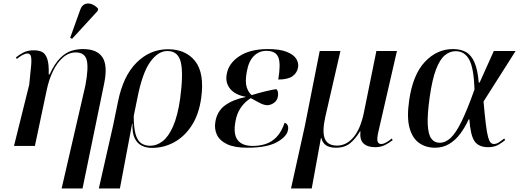

<svg xmlns="http://www.w3.org/2000/svg" viewBox="-20 -824 2931 1084"><path d="M328 240 462 -341Q481 -442 469.5 -485Q458 -528 408 -528Q368 -528 335 -499Q302 -470 279 -422Q256 -374 244 -317L177 0H59L145 -346Q153 -418 156 -456Q159 -494 154 -508Q149 -522 135 -522Q123 -522 106.5 -513Q90 -504 75 -491L70 -500Q87 -514 111 -527Q135 -540 172 -540Q198 -540 217 -531Q236 -522 246.5 -492.5Q257 -463 255 -404H260Q289 -466 320.5 -497Q352 -528 384.5 -537.5Q417 -547 448 -547Q528 -547 558.5 -500.5Q589 -454 568 -352L446 240ZM387 -605 376 -610 432 -766Q441 -793 458.5 -800.5Q476 -808 496.5 -801Q517 -794 534 -775L532 -763Z M538 240 618 -113 646 -249Q675 -395 751 -470.5Q827 -546 928 -546Q1029 -546 1082 -478.5Q1135 -411 1116 -271Q1103 -178 1062.5 -115.5Q1022 -53 963.5 -21Q905 11 838 11Q806 11 780.5 -1.5Q755 -14 740.5 -43.5Q726 -73 728 -126H726L657 240ZM828 -1Q865 -1 898.5 -27Q932 -53 957.5 -111.5Q983 -170 997 -266Q1016 -408 1001 -472Q986 -536 925 -536Q872 -536 827.5 -473.5Q783 -411 755 -267L735 -169Q735 -103 745.5 -66.5Q756 -30 777 -15.5Q798 -1 828 -1Z M1376 10Q1304 10 1262 -10Q1220 -30 1204.5 -63.5Q1189 -97 1196 -137Q1206 -197 1251 -229.5Q1296 -262 1366 -276V-278Q1308 -288 1279.5 -322.5Q1251 -357 1260 -405Q1270 -466 1331 -506.5Q1392 -547 1492 -547Q1558 -547 1597 -532Q1636 -517 1651.5 -493.5Q1667 -470 1663 -444Q1657 -411 1630.5 -393Q1604 -375 1551 -375Q1566 -463 1551.5 -500Q1537 -537 1484 -537Q1442 -537 1412.5 -507Q1383 -477 1373 -417Q1363 -362 1373 -331.5Q1383 -301 1401 -287Q1443 -300 1481 -309Q1519 -318 1540 -321Q1548 -313 1549.5 -301.5Q1551 -290 1549 -280Q1546 -257 1527 -243.5Q1508 -230 1488 -230Q1468 -231 1443 -244.5Q1418 -258 1396 -270Q1363 -250 1339.5 -216Q1316 -182 1309 -136Q1284 0 1408 0Q1445 0 1479.5 -11Q1514 -22 1541.5 -50.5Q1569 -79 1587 -131Q1600 -127 1604.5 -115Q1609 -103 1606 -91Q1601 -54 1544.5 -22Q1488 10 1376 10Z M1623 240 1701 -112 1785 -536H1902L1817 -166Q1798 -82 1813.5 -42Q1829 -2 1883 -2Q1936 -2 1976 -49.5Q2016 -97 2035 -191L2105 -536H2221L2116 -79Q2107 -39 2112 -25Q2117 -11 2132 -11Q2145 -11 2161.5 -20.5Q2178 -30 2192 -42L2197 -33Q2180 -19 2155.5 -6Q2131 7 2098 7Q2055 7 2032.5 -14Q2010 -35 2015 -82H2012Q1988 -41 1957 -15.5Q1926 10 1878 10Q1841 10 1821 -3.5Q1801 -17 1794 -45H1792L1740 240Z M2436 10Q2384 10 2346 -17Q2308 -44 2292 -102.5Q2276 -161 2290 -257Q2311 -403 2379 -475Q2447 -547 2537 -547Q2581 -547 2611 -530Q2641 -513 2659 -471.5Q2677 -430 2683 -358H2688L2768 -536H2891L2710 -251Q2717 -171 2723 -123Q2729 -75 2735.5 -51Q2742 -27 2750 -19Q2758 -11 2769 -11Q2783 -11 2799.5 -22Q2816 -33 2827 -42L2832 -33Q2818 -21 2794.5 -7Q2771 7 2736 7Q2682 7 2659 -27Q2636 -61 2630 -150H2626Q2606 -106 2579 -69.5Q2552 -33 2516.5 -11.5Q2481 10 2436 10ZM2462 -18Q2495 -18 2524.5 -45.5Q2554 -73 2586 -138.5Q2618 -204 2659 -319Q2655 -440 2629 -487.5Q2603 -535 2553 -535Q2519 -535 2491 -511.5Q2463 -488 2441.5 -431.5Q2420 -375 2406 -276Q2392 -176 2395 -120Q2398 -64 2415.5 -41Q2433 -18 2462 -18Z"/></svg>

Font: Noto Serif Display Medium
Style: Italic
Weight: 500
Italic angle: -12°
Designer: Monotype Design Team
Foundry: Monotype Imaging Inc.
Version: Version 2.009